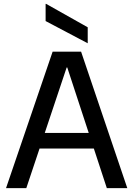

<svg xmlns="http://www.w3.org/2000/svg" viewBox="-20 -965 684 985"><path d="M11 0 250 -700H396L633 0H528L325 -619H322L115 0ZM127 -203 155 -283H484L511 -203ZM430 -743 214 -857V-945H217L430 -825Z"/></svg>

Font: DM Sans 9pt 36pt Medium
Style: Regular
Weight: 500
Version: Version 4.004;gftools[0.9.30]